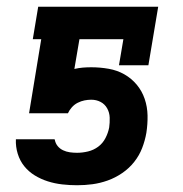

<svg xmlns="http://www.w3.org/2000/svg" viewBox="-20 -540 540 568"><path d="M208 8Q186 8 164 5.5Q142 3 121.5 -3.5Q101 -10 83 -21Q65 -32 52 -48Q39 -64 32.5 -85Q26 -106 27 -128H141L142 -127Q144 -116 150.5 -108Q157 -100 166.5 -95.5Q176 -91 186.5 -89.5Q197 -88 208 -88Q224 -88 240.5 -92Q257 -96 270.5 -106Q284 -116 292 -131.5Q300 -147 303 -163Q305 -177 304.5 -192Q304 -207 297 -219.5Q290 -232 277.5 -238.5Q265 -245 250 -245Q240 -245 230 -243Q220 -241 210 -236Q200 -231 192.5 -222.5Q185 -214 181 -205H66L102 -424H77L93 -520H448L419 -347H332L345 -424H215L200 -336Q213 -339 225 -340Q237 -341 250 -341Q276 -341 301.5 -336.5Q327 -332 348 -320Q369 -308 384.5 -289.5Q400 -271 408 -247.5Q416 -224 416.5 -198.5Q417 -173 413 -147Q409 -124 400.5 -102Q392 -80 377 -61Q362 -42 341.5 -28Q321 -14 298.5 -6Q276 2 253.5 5Q231 8 208 8Z"/></svg>

Font: Iosevka Curly Slab
Style: Bold Italic
Weight: 700
Italic angle: -9°
Monospace: yes
Designer: Belleve Invis
Foundry: Belleve Invis
Version: Version 22.1.2; ttfautohint (v1.8.4)